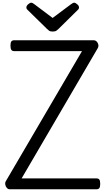

<svg xmlns="http://www.w3.org/2000/svg" viewBox="-20 -1392 774 1412"><path d="M52 0Q40 0 31 -9.5Q22 -19 19 -33Q16 -47 22 -58L583 -1016H85Q70 -1016 63.5 -1025Q57 -1034 57 -1056Q57 -1079 63.5 -1087.5Q70 -1096 85 -1096H669Q688 -1096 698.5 -1076Q709 -1056 699 -1038L139 -80H689Q704 -80 710.5 -71.5Q717 -63 717 -40Q717 -18 710.5 -9Q704 0 689 0ZM526 -1372Q535 -1372 548 -1360.5Q561 -1349 561 -1338Q561 -1336 560.5 -1332Q560 -1328 555 -1322L411 -1180Q404 -1174 395.5 -1167Q387 -1160 367 -1160Q348 -1160 340 -1167Q332 -1174 325 -1180L180 -1322Q175 -1328 174.5 -1332Q174 -1336 174 -1338Q174 -1349 187 -1360.5Q200 -1372 209 -1372Q216 -1372 221.5 -1368.5Q227 -1365 234 -1360L367 -1260L501 -1360Q509 -1365 514 -1368.5Q519 -1372 526 -1372Z"/></svg>

Font: Playwrite FR Moderne
Style: Regular
Weight: 400
Designer: Veronika Burian, José Scaglione
Foundry: TypeTogether
Version: Version 1.002